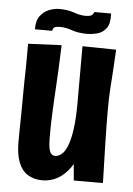

<svg xmlns="http://www.w3.org/2000/svg" viewBox="-50 -706 523 755"><g transform="rotate(5 211.0 -328.5)"><path d="M145 10Q112 10 88 -5Q64 -20 51.5 -51.5Q39 -83 39 -132Q39 -153 39.5 -181Q40 -209 40.5 -243.5Q41 -278 41 -317Q41 -344 41.5 -367.5Q42 -391 42.5 -414.5Q43 -438 43 -463.5Q43 -489 43 -520L175 -526Q174 -501 173 -477.5Q172 -454 171 -428.5Q170 -403 168 -372.5Q166 -342 164 -301Q163 -279 162 -258.5Q161 -238 160.5 -220Q160 -202 160 -185.5Q160 -169 160 -155Q160 -132 163 -117.5Q166 -103 172 -96.5Q178 -90 188 -90Q200 -90 212.5 -100Q225 -110 235 -134.5Q245 -159 251 -201.5Q257 -244 257 -309L316 -311Q315 -257 308 -208.5Q301 -160 288 -120Q275 -80 254.5 -51Q234 -22 206.5 -6Q179 10 145 10ZM269 0 259 -112Q258 -165 257.5 -213.5Q257 -262 257 -309Q257 -339 257 -372Q257 -405 257 -436Q257 -467 257 -491.5Q257 -516 257 -529L390 -527Q388 -491 386.5 -464Q385 -437 383.5 -415.5Q382 -394 380.5 -373Q379 -352 378.5 -330.5Q378 -309 378 -282Q378 -257 378.5 -221.5Q379 -186 380 -147.5Q381 -109 382 -76Q383 -43 383.5 -22Q384 -1 384 0ZM133 -579H65Q64 -612 78 -631Q92 -650 112.5 -658.5Q133 -667 153 -667Q188 -667 212.5 -658Q237 -649 259 -649Q274 -649 281 -653Q288 -657 292 -667H358Q360 -627 346 -608.5Q332 -590 311 -584.5Q290 -579 270 -579Q236 -579 210.5 -588Q185 -597 163 -597Q148 -597 141.5 -593.5Q135 -590 133 -579Z"/></g></svg>

Font: Truculenta Black
Style: Regular
Weight: 900
Version: Version 1.002